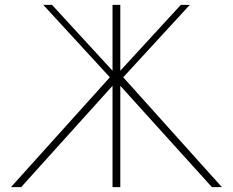

<svg xmlns="http://www.w3.org/2000/svg" viewBox="-20 -770 958 790"><path d="M443 -750H475V-479L724 -750H761L487 -452L893 0H852L475 -417V0H443V-417L67 0H25L432 -452L158 -750H194L443 -479Z"/></svg>

Font: Poiret One
Style: Regular
Weight: 400
Designer: Denis Masharov
Foundry: Denis Masharov
Version: Version 1.001